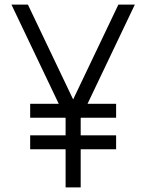

<svg xmlns="http://www.w3.org/2000/svg" viewBox="-20 -820 640 840"><path d="M267 0V-167H112V-228H267V-303L266 -305H112V-366H237L30 -800H102L300 -385L498 -800H570L363 -366H488V-305H334L333 -303V-228H488V-167H333V0Z"/></svg>

Font: Victor Mono Thin Light
Style: Regular
Weight: 300
Monospace: yes
Version: Version 1.561;gftools[0.9.30]